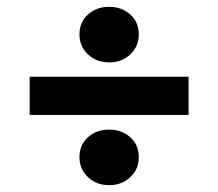

<svg xmlns="http://www.w3.org/2000/svg" viewBox="-20 -611 640 563"><path d="M300 -428Q263 -428 238 -451.5Q213 -475 213 -510Q213 -546 238 -568.5Q263 -591 300 -591Q337 -591 362 -568.5Q387 -546 387 -510Q387 -475 362 -451.5Q337 -428 300 -428ZM300 -68Q263 -68 238 -91.5Q213 -115 213 -150Q213 -186 238 -208.5Q263 -231 300 -231Q337 -231 362 -208.5Q387 -186 387 -150Q387 -115 362 -91.5Q337 -68 300 -68ZM67 -274V-386H533V-274Z"/></svg>

Font: Source Code Pro ExtraLight ExtraBold
Style: Regular
Weight: 800
Monospace: yes
Version: Version 1.018;hotconv 1.0.116;makeotfexe 2.5.65601